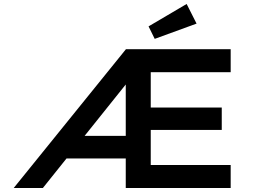

<svg xmlns="http://www.w3.org/2000/svg" viewBox="-20 -948 1300 968"><path d="M49 0 615 -700H1143V-584H740V-406H1098V-293H740V-116H1143V0H614V-149H299L389 -263H614V-568L642 -557L196 0ZM760 -752 729 -815 921 -928 971 -829Z"/></svg>

Font: Lexend Giga Medium
Style: Regular
Weight: 500
Designer: Bonnie Shaver-Troup, Thomas Jockin
Foundry: Lexend
Version: Version 1.007